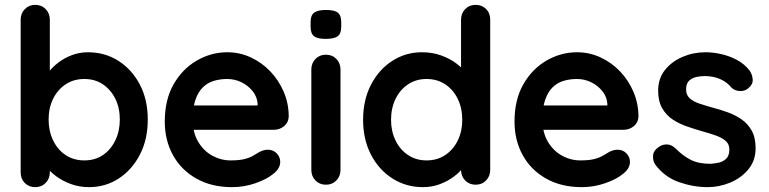

<svg xmlns="http://www.w3.org/2000/svg" viewBox="-20 -760 3164 790"><path d="M342 -545Q412 -545 467.5 -509.5Q523 -474 555.5 -412Q588 -350 588 -268Q588 -186 555.5 -123.5Q523 -61 468.5 -25.5Q414 10 346 10Q306 10 271 -3Q236 -16 209.5 -36Q183 -56 168.5 -76.5Q154 -97 154 -111L185 -124V-51Q185 -25 168 -7.5Q151 10 125 10Q99 10 82 -7Q65 -24 65 -51V-679Q65 -705 82 -722.5Q99 -740 125 -740Q151 -740 168 -722.5Q185 -705 185 -679V-425L168 -434Q168 -447 182 -465.5Q196 -484 220 -502.5Q244 -521 275.5 -533Q307 -545 342 -545ZM327 -435Q283 -435 250 -413Q217 -391 198.5 -353.5Q180 -316 180 -268Q180 -221 198.5 -182.5Q217 -144 250 -122Q283 -100 327 -100Q371 -100 403.5 -122Q436 -144 454.5 -182.5Q473 -221 473 -268Q473 -316 454.5 -353.5Q436 -391 403.5 -413Q371 -435 327 -435Z M935 10Q850 10 787.5 -25.5Q725 -61 691.5 -122Q658 -183 658 -260Q658 -350 694.5 -413.5Q731 -477 790 -511Q849 -545 915 -545Q966 -545 1011.5 -524Q1057 -503 1092 -466.5Q1127 -430 1147.5 -382Q1168 -334 1168 -280Q1167 -256 1149 -241Q1131 -226 1107 -226H725L695 -326H1062L1040 -306V-333Q1038 -362 1019.5 -385Q1001 -408 973.5 -421.5Q946 -435 915 -435Q885 -435 859 -427Q833 -419 814 -400Q795 -381 784 -349Q773 -317 773 -268Q773 -214 795.5 -176.5Q818 -139 853.5 -119.5Q889 -100 929 -100Q966 -100 988 -106Q1010 -112 1023.5 -120.5Q1037 -129 1048 -135Q1066 -144 1082 -144Q1104 -144 1118.5 -129Q1133 -114 1133 -94Q1133 -67 1105 -45Q1079 -23 1032 -6.5Q985 10 935 10Z M1381 -61Q1381 -35 1364 -17.5Q1347 0 1321 0Q1295 0 1278 -17.5Q1261 -35 1261 -61V-474Q1261 -500 1278 -517.5Q1295 -535 1321 -535Q1347 -535 1364 -517.5Q1381 -500 1381 -474ZM1320 -600Q1286 -600 1272 -611Q1258 -622 1258 -650V-669Q1258 -698 1273.5 -708.5Q1289 -719 1321 -719Q1356 -719 1370 -708Q1384 -697 1384 -669V-650Q1384 -621 1369 -610.5Q1354 -600 1320 -600Z M1937 -740Q1963 -740 1980 -723Q1997 -706 1997 -679V-61Q1997 -35 1980 -17.5Q1963 0 1937 0Q1911 0 1894 -17.5Q1877 -35 1877 -61V-110L1899 -101Q1899 -88 1885 -69.5Q1871 -51 1847 -33Q1823 -15 1790.5 -2.5Q1758 10 1720 10Q1651 10 1595 -25.5Q1539 -61 1506.5 -123.5Q1474 -186 1474 -267Q1474 -349 1506.5 -411.5Q1539 -474 1594 -509.5Q1649 -545 1716 -545Q1759 -545 1795 -532Q1831 -519 1857.5 -499Q1884 -479 1898.5 -458.5Q1913 -438 1913 -424L1877 -411V-679Q1877 -705 1894 -722.5Q1911 -740 1937 -740ZM1735 -100Q1779 -100 1812 -122Q1845 -144 1863.5 -182Q1882 -220 1882 -267Q1882 -315 1863.5 -353Q1845 -391 1812 -413Q1779 -435 1735 -435Q1692 -435 1659 -413Q1626 -391 1607.5 -353Q1589 -315 1589 -267Q1589 -220 1607.5 -182Q1626 -144 1659 -122Q1692 -100 1735 -100Z M2374 10Q2289 10 2226.5 -25.5Q2164 -61 2130.5 -122Q2097 -183 2097 -260Q2097 -350 2133.5 -413.5Q2170 -477 2229 -511Q2288 -545 2354 -545Q2405 -545 2450.5 -524Q2496 -503 2531 -466.5Q2566 -430 2586.5 -382Q2607 -334 2607 -280Q2606 -256 2588 -241Q2570 -226 2546 -226H2164L2134 -326H2501L2479 -306V-333Q2477 -362 2458.5 -385Q2440 -408 2412.5 -421.5Q2385 -435 2354 -435Q2324 -435 2298 -427Q2272 -419 2253 -400Q2234 -381 2223 -349Q2212 -317 2212 -268Q2212 -214 2234.5 -176.5Q2257 -139 2292.5 -119.5Q2328 -100 2368 -100Q2405 -100 2427 -106Q2449 -112 2462.5 -120.5Q2476 -129 2487 -135Q2505 -144 2521 -144Q2543 -144 2557.5 -129Q2572 -114 2572 -94Q2572 -67 2544 -45Q2518 -23 2471 -6.5Q2424 10 2374 10Z M2676 -83Q2666 -97 2667 -119Q2668 -141 2693 -157Q2709 -167 2727 -165.5Q2745 -164 2762 -147Q2791 -118 2823 -102Q2855 -86 2903 -86Q2918 -87 2936 -90.5Q2954 -94 2967.5 -106.5Q2981 -119 2981 -145Q2981 -167 2966 -180Q2951 -193 2926.5 -202Q2902 -211 2872 -219Q2841 -228 2808.5 -239Q2776 -250 2749 -267.5Q2722 -285 2705 -314Q2688 -343 2688 -387Q2688 -437 2716 -472Q2744 -507 2788.5 -526Q2833 -545 2882 -545Q2913 -545 2947 -537.5Q2981 -530 3012 -513.5Q3043 -497 3064 -470Q3075 -455 3077 -434Q3079 -413 3058 -396Q3043 -384 3023 -385.5Q3003 -387 2990 -399Q2973 -421 2944.5 -434Q2916 -447 2879 -447Q2864 -447 2846.5 -443.5Q2829 -440 2816 -428.5Q2803 -417 2803 -392Q2803 -369 2818 -355.5Q2833 -342 2858.5 -333.5Q2884 -325 2913 -317Q2943 -309 2974 -298Q3005 -287 3031 -269Q3057 -251 3073 -222.5Q3089 -194 3089 -150Q3089 -99 3059 -63Q3029 -27 2984 -8.5Q2939 10 2892 10Q2833 10 2774 -10.5Q2715 -31 2676 -83Z"/></svg>

Font: Quicksand Light
Style: Bold
Weight: 700
Version: Version 3.004